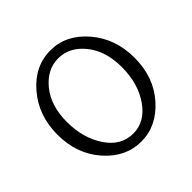

<svg xmlns="http://www.w3.org/2000/svg" viewBox="-181 -896 1099 1099"><g transform="rotate(-45 368.0 -347.0)"><path d="M55.2 -345.2Q55.2 -500 147.7 -607.9Q240.2 -715.8 368.2 -715.8Q494.1 -715.8 586.7 -607.9Q679.2 -500 679.2 -345.2Q679.2 -188 585.7 -83Q492.2 22 367.2 22Q241.2 22 148.2 -83.7Q55.2 -189.5 55.2 -345.2ZM367.2 -43Q462.4 -43 526.1 -134.5Q589.8 -226.1 589.8 -358.9Q589.8 -489.7 523.9 -570.8Q458 -651.9 367.2 -651.9Q277.3 -651.9 211.2 -571Q145 -490.2 145 -359.1Q145 -228 207 -135.5Q269 -43 367.2 -43Z"/></g></svg>

Font: CMU Sans Serif
Style: Medium
Weight: 500
Version: Version 0.7.0